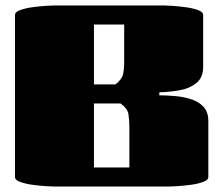

<svg xmlns="http://www.w3.org/2000/svg" viewBox="-20 -685 820 705"><path d="M565 -346V-335Q594 -335 625.5 -332Q657 -329 684 -320Q711 -311 728 -292Q745 -273 745 -240V-35Q745 -24 726 -17Q707 -10 681 -6.5Q655 -3 632 -1.5Q609 0 600 0H180Q171 0 148 -1.5Q125 -3 99 -6.5Q73 -10 54 -17Q35 -24 35 -35V-630Q35 -641 54 -648Q73 -655 99 -658.5Q125 -662 148 -663.5Q171 -665 180 -665H581Q590 -665 613 -663.5Q636 -662 662 -658.5Q688 -655 707 -648Q726 -641 726 -630V-440Q726 -400 701 -380Q676 -360 639 -353.5Q602 -347 565 -346ZM325 -375H404Q428 -394 432 -413Q436 -432 436 -460V-595H325ZM325 -70H455V-218Q455 -246 451.5 -266.5Q448 -287 423 -305H325Z"/></svg>

Font: Gajraj One
Style: Regular
Weight: 400
Designer: Saurabh Sharma
Foundry: Saurabh Sharma
Version: Version 1.000